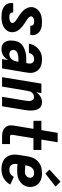

<svg xmlns="http://www.w3.org/2000/svg" viewBox="840 -1652 821 2540"><g transform="rotate(90 1250.0 -382.5)"><path d="M206 8Q182 8 158.5 5.5Q135 3 113.5 -4Q92 -11 73 -23Q54 -35 41 -53Q28 -71 23 -93.5Q18 -116 22 -140Q23 -142 23 -144Q23 -146 24 -147H146Q146 -147 146 -146.5Q146 -146 146 -145Q144 -133 148.5 -122.5Q153 -112 162 -106Q171 -100 182.5 -98Q194 -96 206 -96Q217 -96 228.5 -97Q240 -98 251 -101.5Q262 -105 272 -113Q282 -121 284 -132Q286 -144 280 -154Q274 -164 265.5 -172Q257 -180 247.5 -186Q238 -192 228 -199Q209 -211 190 -223.5Q171 -236 153.5 -250Q136 -264 120.5 -280.5Q105 -297 94 -316.5Q83 -336 77.5 -359Q72 -382 76 -407Q80 -426 90 -445Q100 -464 115.5 -478.5Q131 -493 150 -503Q169 -513 188.5 -518.5Q208 -524 228 -526Q248 -528 268 -528Q291 -528 314 -525.5Q337 -523 358 -516Q379 -509 397 -496.5Q415 -484 427 -466Q439 -448 443 -426Q447 -404 443 -380Q443 -378 442.5 -376.5Q442 -375 442 -373H319Q319 -374 319.5 -374.5Q320 -375 320 -375Q322 -386 318.5 -396.5Q315 -407 307.5 -413Q300 -419 289.5 -421.5Q279 -424 268 -424Q258 -424 247.5 -423Q237 -422 227 -418.5Q217 -415 208 -407Q199 -399 197 -389Q195 -376 201.5 -366Q208 -356 216.5 -348Q225 -340 235 -333.5Q245 -327 254 -321L256 -320Q274 -308 293 -295.5Q312 -283 329 -269Q346 -255 361.5 -238.5Q377 -222 388 -203Q399 -184 404 -161Q409 -138 405 -114Q402 -94 391 -74.5Q380 -55 363.5 -40.5Q347 -26 327.5 -16.5Q308 -7 287.5 -1.5Q267 4 246.5 6Q226 8 206 8Z M632 8Q611 8 591.5 3Q572 -2 557 -14.5Q542 -27 533 -44Q524 -61 520 -80.5Q516 -100 516.5 -121Q517 -142 520 -162Q524 -188 535 -213Q546 -238 566.5 -257Q587 -276 612 -288.5Q637 -301 662.5 -308Q688 -315 714 -317.5Q740 -320 766 -320H815L819 -342Q822 -357 821 -372Q820 -387 813 -399.5Q806 -412 793 -418Q780 -424 764 -424Q750 -424 735.5 -420Q721 -416 709.5 -406Q698 -396 690.5 -382.5Q683 -369 681 -355H558Q562 -378 571.5 -401Q581 -424 595.5 -444.5Q610 -465 629.5 -481.5Q649 -498 671.5 -509Q694 -520 717.5 -524Q741 -528 764 -528Q792 -528 818.5 -523.5Q845 -519 868 -507Q891 -495 908.5 -475.5Q926 -456 935 -432Q944 -408 944.5 -380.5Q945 -353 940 -325L886 0H762L776 -82Q765 -62 749.5 -45Q734 -28 715 -16Q696 -4 674.5 2Q653 8 632 8ZM699 -96Q718 -96 736.5 -105.5Q755 -115 767.5 -131Q780 -147 786.5 -166Q793 -185 796 -204L798 -216H766Q754 -216 742 -215.5Q730 -215 718.5 -213Q707 -211 695 -207.5Q683 -204 672 -198Q661 -192 653 -182Q645 -172 643 -160Q641 -147 643.5 -134.5Q646 -122 654 -112.5Q662 -103 674 -99.5Q686 -96 699 -96Z M1001 0 1087 -520H1212L1201 -451Q1212 -468 1226.5 -483Q1241 -498 1258.5 -508Q1276 -518 1295 -523Q1314 -528 1333 -528Q1359 -528 1381 -518Q1403 -508 1416 -488.5Q1429 -469 1435 -445.5Q1441 -422 1442.5 -397Q1444 -372 1441.5 -347Q1439 -322 1435 -297L1386 0H1261L1313 -314Q1315 -326 1316 -338Q1317 -350 1316.5 -361.5Q1316 -373 1313 -384Q1310 -395 1304 -404.5Q1298 -414 1287.5 -418.5Q1277 -423 1265 -423Q1250 -423 1234.5 -416.5Q1219 -410 1208 -398Q1197 -386 1191 -371Q1185 -356 1183 -341L1126 0Z M1788 0Q1766 0 1744.5 -3Q1723 -6 1704.5 -14.5Q1686 -23 1671 -37Q1656 -51 1648 -70Q1640 -89 1639 -111Q1638 -133 1642 -155L1685 -415H1579V-520H1702L1738 -735H1863L1827 -520H1964V-415H1810L1764 -138Q1763 -131 1763.5 -125Q1764 -119 1767 -114Q1770 -109 1776 -107Q1782 -105 1788 -105H1886V0Z M2222 8Q2191 8 2161 2.5Q2131 -3 2106 -17Q2081 -31 2062.5 -53.5Q2044 -76 2035 -103.5Q2026 -131 2025.5 -162Q2025 -193 2030 -223L2050 -343Q2054 -368 2062.5 -393Q2071 -418 2086.5 -440.5Q2102 -463 2123 -480.5Q2144 -498 2168 -509Q2192 -520 2218 -524Q2244 -528 2269 -528Q2295 -528 2320.5 -524Q2346 -520 2368.5 -509.5Q2391 -499 2409 -482.5Q2427 -466 2437.5 -443.5Q2448 -421 2452 -395.5Q2456 -370 2452 -344Q2448 -321 2437.5 -299.5Q2427 -278 2410 -260.5Q2393 -243 2372.5 -230.5Q2352 -218 2329.5 -211Q2307 -204 2284 -202Q2261 -200 2239 -200Q2217 -200 2194.5 -200.5Q2172 -201 2151 -204Q2148 -184 2149 -164.5Q2150 -145 2159 -129Q2168 -113 2185 -104.5Q2202 -96 2222 -96Q2236 -96 2251 -99Q2266 -102 2279 -110Q2292 -118 2302.5 -130Q2313 -142 2321 -155L2423 -108Q2408 -82 2386 -59Q2364 -36 2337 -20.5Q2310 -5 2280.5 1.5Q2251 8 2222 8ZM2250 -302Q2263 -302 2276.5 -305Q2290 -308 2301.5 -315.5Q2313 -323 2321 -335Q2329 -347 2331 -360Q2333 -374 2329.5 -386.5Q2326 -399 2317 -408Q2308 -417 2295 -420.5Q2282 -424 2269 -424Q2251 -424 2232.5 -417Q2214 -410 2201 -395.5Q2188 -381 2181 -363Q2174 -345 2171 -327L2168 -308Q2178 -306 2188.5 -305.5Q2199 -305 2209 -304.5Q2219 -304 2229.5 -303Q2240 -302 2250 -302ZM2277 -573 2223 -627 2384 -773 2449 -707Z"/></g></svg>

Font: Iosevka SS04 Extrabold
Style: Italic
Weight: 800
Italic angle: -9°
Monospace: yes
Designer: Belleve Invis
Foundry: Belleve Invis
Version: Version 19.0.0; ttfautohint (v1.8.4)